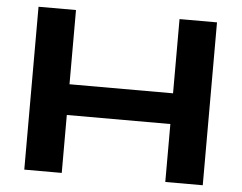

<svg xmlns="http://www.w3.org/2000/svg" viewBox="-50 -761 1034 822"><g transform="rotate(5 466.5 -350.0)"><path d="M83 0V-700H244V-381H689V-700H850V0H689V-249H244V0Z"/></g></svg>

Font: Georama Extended SemiBold
Style: Regular
Weight: 600
Width: 7
Designer: Jean-Baptiste Levee
Foundry: Production Type
Version: Version 1.000